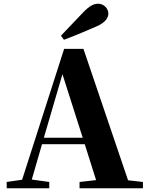

<svg xmlns="http://www.w3.org/2000/svg" viewBox="-20 -1013 801 1033"><path d="M324 -799C383 -821 440 -845 497 -870C550 -892 563 -920 563 -940C563 -966 540 -993 508 -993C484 -993 461 -981 427 -946C391 -908 349 -864 308 -821ZM216 -272 316 -614 425 -272ZM669 -43 429 -750H325L99 -46L16 -34V0H245V-34L151 -47L206 -237H436L497 -44L408 -34V0H749V-34Z"/></svg>

Font: Noto Serif TC Black
Style: Regular
Weight: 900
Version: Version 1.001;PS 1.001;hotconv 16.6.54;makeotf.lib2.5.65590